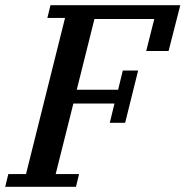

<svg xmlns="http://www.w3.org/2000/svg" viewBox="-46 -718 713 738"><path d="M-14 -49H54L204 -649H136L148 -698H647L602 -522H516L547 -645H317L249 -373H408L426 -447H485L435 -246H376L394 -320H236L168 -49H258L246 0H-26Z"/></svg>

Font: IBM Plex Serif Medium
Style: Italic
Weight: 500
Italic angle: -14°
Designer: Mike Abbink, Paul van der Laan, Pieter van Rosmalen
Foundry: Bold Monday
Version: Version 2.5